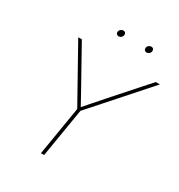

<svg xmlns="http://www.w3.org/2000/svg" viewBox="-207 -1037 1091 1173"><g transform="rotate(30 338.5 -450.5)"><path d="M257.3 0 314.5 -344.7 100.6 -727.5H126L261.7 -484.4Q279.3 -453.1 296.4 -421.9Q313.5 -390.6 330.6 -359.4H321.8Q349.1 -390.6 376.7 -421.9Q404.3 -453.1 431.6 -484.4L647.5 -727.5H676.8L336.9 -344.7L279.8 0ZM508.3 -855.5Q499 -855.5 493.4 -862.3Q487.8 -869.1 489.3 -878.4Q490.7 -888.2 498.8 -894.8Q506.8 -901.4 516.6 -901.4Q525.9 -901.4 531.2 -894.8Q536.6 -888.2 535.2 -878.4Q533.7 -869.1 525.9 -862.3Q518.1 -855.5 508.3 -855.5ZM311 -855.5Q301.8 -855.5 296.1 -862.3Q290.5 -869.1 292 -878.4Q293.5 -888.2 301.5 -894.8Q309.6 -901.4 319.3 -901.4Q328.6 -901.4 334 -894.8Q339.4 -888.2 337.9 -878.4Q336.4 -869.1 328.6 -862.3Q320.8 -855.5 311 -855.5Z"/></g></svg>

Font: Inter 20pt Thin
Style: Italic
Weight: 250
Italic angle: -9.3988°
Version: Version 4.001;git-66647c0bb